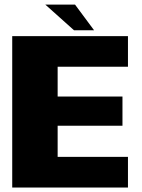

<svg xmlns="http://www.w3.org/2000/svg" viewBox="-20 -836 633 856"><path d="M34.5 0H550.5V-136.5H237V-275.5H526V-405.5H237V-538.5H550.5V-675H34.5ZM310 -701H399.5L314.5 -815.5H182Z"/></svg>

Font: Anybody Thin ExtraBold
Style: Regular
Weight: 800
Version: Version 1.113;gftools[0.9.25]